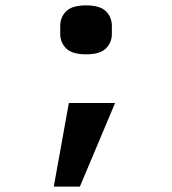

<svg xmlns="http://www.w3.org/2000/svg" viewBox="-20 -546 640 714"><path d="M236 -163H408L277 148H180ZM300 -344Q248 -344 226 -366Q204 -388 204 -420V-450Q204 -482 226 -504Q248 -526 300 -526Q352 -526 374 -504Q396 -482 396 -450V-420Q396 -388 374 -366Q352 -344 300 -344Z"/></svg>

Font: IBM Plex Mono SemiBold
Style: Regular
Weight: 600
Monospace: yes
Designer: Mike Abbink, Paul van der Laan, Pieter van Rosmalen
Foundry: Bold Monday
Version: Version 2.3